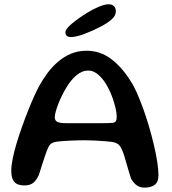

<svg xmlns="http://www.w3.org/2000/svg" viewBox="-20 -836 786 876"><path d="M639.5 20Q619 20 604.2 9.8Q589.5 -0.5 578 -21Q573.5 -34.5 568 -52.8Q562.5 -71 557.2 -90Q552 -109 546.5 -126.2Q541 -143.5 535.5 -155Q528.5 -171 518.2 -178.5Q508 -186 488 -189Q478 -190 457.8 -191.8Q437.5 -193.5 413.5 -194.8Q389.5 -196 368.5 -196Q336.5 -196 303.5 -194.5Q270.5 -193 246.5 -190.5Q226 -188.5 215.8 -182.2Q205.5 -176 199 -160.5Q192.5 -146 185.5 -125.5Q178.5 -105 171.5 -82.5Q164.5 -60 157.5 -38.5Q147 -14.5 132.2 -2.2Q117.5 10 91.5 10Q71.5 10 58 3.5Q44.5 -3 38 -18Q31.5 -33 31.5 -57.5Q31.5 -80.5 38 -112.8Q44.5 -145 55.8 -182.5Q67 -220 80.8 -258.5Q94.5 -297 108.8 -332.8Q123 -368.5 136 -397.2Q149 -426 158.5 -443Q175.5 -474.5 197.2 -503.5Q219 -532.5 245.8 -555.2Q272.5 -578 304.5 -591.2Q336.5 -604.5 375 -604.5Q437 -604.5 486.8 -567Q536.5 -529.5 575 -467.5Q589.5 -446.5 604.2 -413.2Q619 -380 633.5 -339.8Q648 -299.5 660.5 -256.5Q673 -213.5 682.8 -172Q692.5 -130.5 697.8 -95.5Q703 -60.5 703 -36.5Q703 -5.5 686 7.2Q669 20 639.5 20ZM494.5 -275.5Q505.5 -277.5 509 -284Q512.5 -290.5 512.5 -304.5Q512.5 -320 507.2 -342.8Q502 -365.5 493 -390.8Q484 -416 472 -438Q455 -470.5 432 -492.2Q409 -514 382.5 -514Q353.5 -514 327.2 -491.2Q301 -468.5 281 -433.5Q272.5 -419.5 263.5 -401.5Q254.5 -383.5 247 -364.5Q239.5 -345.5 234.8 -328.8Q230 -312 230 -300.5Q230 -285.5 242 -279.8Q254 -274 280.5 -274Q336.5 -274 377.5 -274Q418.5 -274 447.2 -274Q476 -274 494.5 -275.5ZM303.5 -667Q292.5 -667 285.5 -672Q278.5 -677 278.5 -688.5Q278.5 -703 306 -726.5Q333.5 -750 375 -776Q402 -793 429.8 -804.8Q457.5 -816.5 475 -816.5Q490.5 -816.5 499.5 -808.5Q508.5 -800.5 508.5 -784Q508.5 -764.5 489.8 -747.8Q471 -731 437.5 -713.5Q402 -695 364.5 -681Q327 -667 303.5 -667Z"/></svg>

Font: Gluten
Style: Regular
Weight: 400
Designer: Tyler Finck
Foundry: Etcetera Type Company
Version: Version 1.300